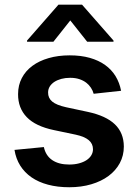

<svg xmlns="http://www.w3.org/2000/svg" viewBox="-20 -789 589 820"><path d="M380 -388.5Q376.4 -402 368.4 -414.2Q360.4 -426.5 348.2 -435.9Q335.9 -445.3 318.9 -451Q301.8 -456.7 279.5 -456.7Q259.2 -456.7 242 -452.1Q224.8 -447.4 212.2 -439.3Q199.6 -431.1 192.5 -419.6Q185.4 -408 185.4 -394.2Q185 -370.4 202.9 -355.3Q220.9 -340.2 262.4 -331L355.5 -311.1Q432.9 -294.4 470.7 -258Q508.5 -221.6 508.9 -163.4Q508.9 -124.6 491.7 -92.5Q474.4 -60.4 443.5 -37.5Q412.6 -14.6 369.9 -2Q327.1 10.7 275.9 10.7Q225.9 10.7 185.2 -0.2Q144.5 -11 114.7 -31.6Q84.9 -52.2 66.4 -81.7Q47.9 -111.2 41.9 -148.8L167.3 -160.9Q175.4 -123.9 203.3 -105.1Q231.2 -86.3 275.6 -86.3Q298.7 -86.3 317.3 -91.3Q335.9 -96.2 349.3 -104.9Q362.6 -113.6 369.9 -125.7Q377.1 -137.8 377.1 -151.6Q377.1 -175.1 359.2 -190.3Q341.3 -205.6 303.6 -213.8L210.6 -233.3Q132.1 -249.6 94.5 -288.5Q56.8 -327.4 57.2 -387.1Q57.2 -425.1 73.2 -455.6Q89.1 -486.2 118.1 -507.6Q147 -529.1 187.7 -540.8Q228.3 -552.6 277.7 -552.6Q325.6 -552.6 363.5 -541.9Q401.3 -531.2 428.8 -511.5Q456.3 -491.8 473.4 -464Q490.4 -436.1 497.2 -401.3ZM280.2 -701.7 208.1 -610.8H95.5V-615.8L229.8 -769.2H330.3L464.8 -615.8V-610.8H352.3Z"/></svg>

Font: Interop SemBd
Style: Regular
Weight: 600
Designer: Rasmus Andersson, Google, Jang Haemin
Foundry: jhaemin
Version: Version 1.008